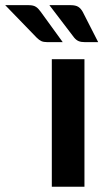

<svg xmlns="http://www.w3.org/2000/svg" viewBox="-136 -710 402 730"><path d="M0 0ZM185.1 -484.9V0H61V-484.9ZM132.3 -690.4Q151.9 -690.4 161.9 -683.8Q171.9 -677.2 178.7 -664.6L237.3 -549.8H186.5Q172.4 -549.8 163.3 -553.5Q154.3 -557.1 146 -566.9L51.8 -690.4ZM-27.3 -690.4Q-17.6 -690.4 -10.7 -688.7Q-3.9 -687 1.2 -683.6Q6.3 -680.2 10.5 -675.5Q14.6 -670.9 19 -665L102.5 -549.8H43.9Q29.8 -549.8 21.2 -553.7Q12.7 -557.6 3.4 -566.9L-116.2 -690.4Z"/></svg>

Font: Carlito
Style: Bold
Weight: 700
Designer: Lukasz Dziedzic
Foundry: tyPoland Lukasz Dziedzic
Version: Version 1.104